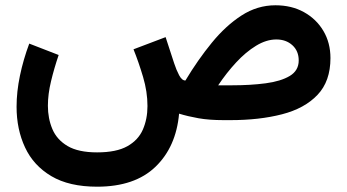

<svg xmlns="http://www.w3.org/2000/svg" viewBox="-20 -453 1308 724"><path d="M346.2 251Q240.7 251 173.6 211.2Q106.4 171.4 74.5 103Q42.5 34.7 42.5 -50.3Q42.5 -106.9 55.2 -167.7Q67.9 -228.5 90.3 -288.6L201.2 -245.6Q184.1 -195.3 172.4 -146.5Q160.6 -97.7 160.6 -54.2Q160.6 -6.3 177.5 33.7Q194.3 73.7 234.9 97.7Q275.4 121.6 346.2 121.6Q418.9 121.6 460.2 98.4Q501.5 75.2 518.8 35.4Q536.1 -4.4 536.1 -53.2Q536.1 -106.9 519.5 -162.8Q502.9 -218.8 483.4 -267.1L604.5 -313L636.7 -214.4Q645 -189 655.5 -169.2Q666 -149.4 679.2 -149.4Q726.1 -227.5 778.6 -291.7Q831.1 -356 890.6 -394.5Q950.2 -433.1 1018.6 -433.1Q1079.6 -433.1 1126.2 -407.2Q1172.9 -381.3 1199.5 -336.4Q1226.1 -291.5 1226.1 -233.9Q1226.1 -146.5 1177.2 -95.2Q1128.4 -43.9 1043.2 -22Q958 0 848.6 0H823.2Q768.6 0 728.5 -7.1Q688.5 -14.2 655.3 -24.4Q644 101.1 566.2 176Q488.3 251 346.2 251ZM1022 -304.2Q984.4 -304.2 945.6 -280.5Q906.7 -256.8 870.4 -217.5Q834 -178.2 802.7 -131.3H853.5Q924.8 -131.3 981.9 -138.9Q1039.1 -146.5 1072.8 -166.7Q1106.4 -187 1106.4 -225.1Q1106.4 -260.7 1082.5 -282.5Q1058.6 -304.2 1022 -304.2Z"/></svg>

Font: Vazirmatn RD UI FD
Style: Bold
Weight: 700
Designer: Saber Rastikerdar
Foundry: Saber Rastikerdar
Version: Version 33.003